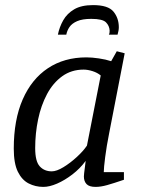

<svg xmlns="http://www.w3.org/2000/svg" viewBox="-20 -725 553 753"><path d="M150 8Q119 8 92.5 -5.5Q66 -19 50 -51.5Q34 -84 34 -142Q34 -255 69 -335Q104 -415 168 -457.5Q232 -500 319 -500Q340 -500 367.5 -496Q395 -492 416 -485L438 -524L469 -516L408 -202Q398 -152 392.5 -109Q387 -66 387 -50H466V-20Q425 -6 400 1Q375 8 355 8Q330 8 319.5 -3Q309 -14 309 -33Q309 -36 310 -46Q311 -56 313 -69.5Q315 -83 316 -94Q294 -64 264 -41Q234 -18 204 -5Q174 8 150 8ZM183 -53Q202 -53 229 -69.5Q256 -86 281.5 -109.5Q307 -133 321 -154L375 -429Q362 -440 343 -446Q324 -452 308 -452Q260 -452 224 -426Q188 -400 164.5 -356Q141 -312 129.5 -257Q118 -202 118 -144Q118 -92 136 -72.5Q154 -53 183 -53ZM207 -589Q213 -619 228 -645.5Q243 -672 271 -688.5Q299 -705 345 -705Q404 -705 425 -679.5Q446 -654 446 -618Q446 -611 444.5 -603.5Q443 -596 441 -589H407Q409 -593 409.5 -597Q410 -601 410 -605Q409 -624 395.5 -637.5Q382 -651 338 -651Q303 -651 282.5 -642Q262 -633 252.5 -619Q243 -605 240 -589Z"/></svg>

Font: Manuale
Style: Italic
Weight: 400
Italic angle: -11°
Designer: Eduardo Tunni / Pablo Cosgaya
Foundry: Eduardo Tunni / Pablo Cosgaya
Version: Version 1.002